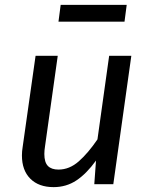

<svg xmlns="http://www.w3.org/2000/svg" viewBox="-20 -756 616 788"><path d="M70 -118Q70 -135 73 -153L126 -527H217L165 -157Q162 -139 162 -124Q162 -90 176.5 -75Q191 -60 220 -60Q265 -60 303.5 -94Q342 -128 380 -184L428 -527H519L445 0H367L374 -97Q335 -43 293.5 -15.5Q252 12 200 12Q139 12 104.5 -22.5Q70 -57 70 -118ZM220 -667 229 -736H500L491 -667Z"/></svg>

Font: Fira Sans
Style: Italic
Weight: 400
Italic angle: -8°
Designer: bBox Type GmbH & Carrois Corporate GbR & Edenspiekermann AG
Foundry: bBox Type GmbH & Carrois Corporate GbR & Edenspiekermann AG
Version: Version 4.301